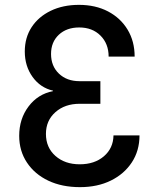

<svg xmlns="http://www.w3.org/2000/svg" viewBox="-20 -760 640 790"><path d="M309 10Q235 10 179 -16.5Q123 -43 91 -91Q59 -139 59 -201Q59 -271 97.5 -322Q136 -373 198 -385V-387Q146 -399 114 -443.5Q82 -488 82 -548Q82 -605 110 -648Q138 -691 188.5 -715.5Q239 -740 305 -740Q373 -740 424.5 -713Q476 -686 505 -638Q534 -590 534 -527H427Q427 -580 393.5 -613.5Q360 -647 306 -647Q254 -647 222 -617Q190 -587 190 -538Q190 -488 222.5 -457Q255 -426 307 -426H393V-333H308Q247 -333 208 -298.5Q169 -264 169 -209Q169 -153 208 -118.5Q247 -84 308 -84Q369 -84 407.5 -117Q446 -150 447 -203H554Q554 -140 522.5 -92Q491 -44 436 -17Q381 10 309 10Z"/></svg>

Font: JetBrains Mono SemiBold
Style: Regular
Weight: 472
Monospace: yes
Designer: Philipp Nurullin, Konstantin Bulenkov
Foundry: JetBrains
Version: Version 2.305; ttfautohint (v1.8.4.7-5d5b)